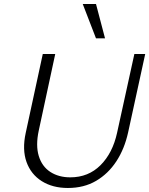

<svg xmlns="http://www.w3.org/2000/svg" viewBox="-20 -927 743 956"><path d="M318 9Q242 9 188 -25Q134 -59 112 -120.5Q90 -182 108 -265L193 -658H255L173 -277Q157 -203 173 -150.5Q189 -98 230.5 -71Q272 -44 330 -44Q420 -44 480.5 -104.5Q541 -165 563 -266L649 -658H703L618 -268Q600 -186 559.5 -124Q519 -62 458.5 -26.5Q398 9 318 9ZM458 -736 392 -907H458L503 -736Z"/></svg>

Font: Ysabeau Infant Light
Style: Italic
Weight: 300
Italic angle: -12°
Designer: Christian Thalmann (Catharsis Fonts)
Version: Version 2.001;gftools[0.9.30]; featfreeze: ss01,ss02,lnum